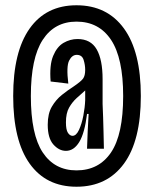

<svg xmlns="http://www.w3.org/2000/svg" viewBox="-20 -640 583 728"><path d="M270 68Q155 68 92.5 -19.5Q30 -107 30 -276Q30 -444 92.5 -532Q155 -620 270 -620Q386 -620 450 -532Q514 -444 514 -276Q514 -107 450 -19.5Q386 68 270 68ZM270 6Q355 6 401 -62Q447 -130 447 -276Q447 -420 401 -489Q355 -558 270 -558Q187 -558 142 -489Q97 -420 97 -276Q97 -130 142 -62Q187 6 270 6ZM230 -68Q204 -68 182.5 -92Q161 -116 161 -167Q161 -209 176.5 -235.5Q192 -262 214.5 -280Q237 -298 259 -312Q287 -331 295 -342Q303 -353 303 -375Q303 -394 297 -413Q291 -432 271 -432Q253 -432 242 -410Q231 -388 239 -323L172 -331Q167 -393 181.5 -428Q196 -463 221 -477.5Q246 -492 274 -492Q324 -492 346.5 -453Q369 -414 369 -340V-246Q370 -223 371 -195Q372 -167 372.5 -141Q373 -115 373.5 -97Q374 -79 374 -76H310Q311 -109 312.5 -142Q314 -175 316 -208H310Q301 -135 280.5 -101.5Q260 -68 230 -68ZM255 -125Q269 -125 279.5 -147.5Q290 -170 296 -201.5Q302 -233 303 -260V-297Q287 -283 270.5 -268Q254 -253 242 -232Q230 -211 230 -176Q230 -148 237.5 -136.5Q245 -125 255 -125Z"/></svg>

Font: Bricolage Grotesque 48pt Condensed Light
Style: Regular
Weight: 300
Width: 3
Designer: Mathieu Triay
Foundry: Atelier Triay
Version: Version 1.000; ttfautohint (v1.8.4.7-5d5b);gftools[0.9.32]